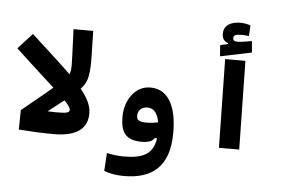

<svg xmlns="http://www.w3.org/2000/svg" viewBox="-65 -927 1888 1262"><g transform="rotate(5 879.0 -296.0)"><path d="M313.5 4.9C462.4 4.9 533.7 -49.8 533.7 -151.4C533.7 -278.8 373 -403.3 119.1 -638.7L24.9 -536.1C273.4 -303.2 403.3 -202.6 403.3 -162.6C403.3 -141.6 377 -139.2 309.6 -139.2C277.8 -139.2 213.4 -142.6 168 -146.5L83 -133.3L81.1 -4.9C177.7 2 231.4 4.9 313.5 4.9Z M160.2 -63.5C243.7 -131.3 355.5 -211.9 434.6 -281.2C498.5 -337.4 519 -370.6 515.6 -523.9L511.7 -693.4H381.8L389.2 -506.3C392.6 -421.4 391.6 -396.5 356 -363.3C283.7 -296.4 186.5 -217.8 83 -133.3Z M793.9 239.3C986.3 239.3 1094.2 147 1094.2 -71.8C1094.2 -254.9 1033.2 -355.5 918 -355.5C819.8 -355.5 752.4 -258.3 752.4 -149.9C752.4 -47.9 784.2 4.9 893.1 4.9C939.9 4.9 964.4 -7.3 975.6 -26.9H991.2C976.6 82 903.3 111.3 785.2 111.3C741.2 111.3 709.5 106.4 671.4 98.6L664.1 216.8C697.8 231 747.6 239.3 793.9 239.3ZM989.3 -131.8C963.9 -126.5 941.4 -123.5 914.6 -123.5C858.4 -123.5 848.1 -136.7 848.1 -163.1C848.1 -197.8 870.6 -222.7 910.6 -222.7C943.4 -222.7 977.1 -203.6 989.3 -131.8Z M1401.9 0H1535.6L1525.4 -584.5H1391.6ZM1356.4 -599.6 1563.5 -642.6 1556.6 -717.8C1527.3 -712.4 1485.4 -705.1 1464.4 -705.1C1442.9 -705.1 1433.1 -709 1433.1 -727.5C1433.1 -748 1450.2 -752.4 1488.3 -752.4C1499.5 -752.4 1519 -751 1534.2 -749L1538.1 -819.3C1522 -825.7 1493.7 -831.1 1471.2 -831.1C1407.2 -831.1 1361.8 -804.7 1361.8 -748.5C1361.8 -717.3 1376 -698.7 1401.9 -690.9V-685.1L1351.1 -672.9Z"/></g></svg>

Font: Cascadia Code
Style: Bold
Weight: 700
Monospace: yes
Designer: Aaron Bell
Foundry: Saja Typeworks
Version: Version 2404.023